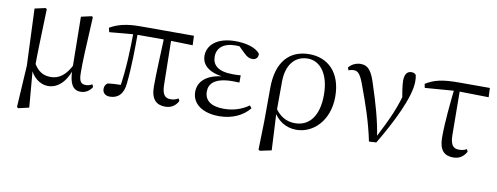

<svg xmlns="http://www.w3.org/2000/svg" viewBox="-61 -845 3533 1364"><g transform="rotate(10 1705.0 -162.5)"><path d="M98.1 199.8 108.5 206.6 184.7 188.8 161.7 -82.8 175.1 -101.7C175.1 -206.2 179.4 -303.8 185.9 -521.8L176.5 -528L99.5 -510.9L116.1 -100.8ZM523.5 14.6C561.8 14.6 589.6 -6.6 606.1 -33.6L598 -52C584.7 -45.3 571.9 -38.9 552.7 -38.9C518.7 -38.9 502.3 -53.9 502.3 -119.2C501.5 -198.7 506 -290.9 518.1 -521.8L510.3 -528L434 -510.9L439.2 -128.5V-125.3C441.5 -28.7 468.5 14.6 523.5 14.6ZM287.6 14.6C364.9 14.6 421.9 -48.1 454.2 -155.4H456.6L444 -167.6C405.2 -87.7 356.8 -51.8 296.3 -51.8C245 -51.8 202.1 -72.7 167.8 -136.8L148.5 -96.8H150.7C174.1 -27.9 231.5 14.6 287.6 14.6Z M734 12.8C792.7 12.8 832 -24.5 838.2 -101.6C851 -221.5 852.2 -357 852.2 -482H821.6C819.9 -350.4 817.3 -205.1 793.1 -56.8L817 -83.6C772 -83.1 735.9 -81.3 703.1 -76.7C688.4 -66.6 681.4 -53.6 681.4 -34.1C681.4 -6.5 701.1 12.8 734 12.8ZM650.8 -437.7 837.8 -454H1063.6L1251.1 -448.9L1248.3 -517H862.1C766.9 -517 702.6 -502.3 643.8 -468.5ZM1134 14.6C1176.7 14.6 1208.2 -6.1 1226.9 -42.5L1218.3 -59.8C1201.7 -50 1186.9 -44.2 1161.9 -44.2C1124.3 -44.2 1102.2 -64.3 1100 -131.8L1094 -482H1042.6C1037.8 -347.4 1030.5 -211.5 1030.5 -114.1C1030.5 -20.8 1069.7 14.6 1134 14.6Z M1522.3 14.6C1618.9 14.6 1695.8 -24.4 1740.3 -80.5L1725.9 -98.8C1674.3 -62.1 1614.4 -42.9 1546.6 -42.9C1453.1 -42.9 1407 -79.9 1407 -143.3C1407 -199.8 1446.7 -246.9 1577.6 -246.9C1588.2 -246.9 1598.2 -246.9 1624.3 -245.7V-297.7C1599.9 -295.7 1584.5 -295.7 1568.2 -295.7C1459.1 -295.7 1419.1 -336.6 1419.1 -397.6C1419.1 -459.9 1465.7 -500.7 1551.7 -500.7C1577.9 -500.7 1597.4 -498.1 1632 -491.9L1622.7 -511.5L1566.6 -512.6L1623.9 -456.8C1649.7 -431.9 1664 -426.5 1686.6 -426.5C1710.3 -426.5 1728 -444 1724.6 -471.9C1691.9 -512.9 1619.1 -530.6 1546.8 -530.6C1411.5 -530.6 1346.7 -465.9 1346.7 -390.7C1346.7 -321.8 1405.4 -267.8 1542.7 -263.4V-271.6C1387.9 -267.2 1326.1 -203.8 1326.1 -126.7C1326.1 -39.4 1404.8 14.6 1522.3 14.6Z M1840.6 199.6 1851.2 206.4 1933.7 188.8 1919.8 -84.8 1920.3 -94.1 1921.1 -306.4C1922.1 -426.3 1981.5 -498 2074.3 -498C2161.8 -498 2230.7 -415.7 2230.7 -263.1C2230.7 -113.3 2166.8 -29.8 2061.7 -29.8C1998.2 -29.8 1950.4 -60.5 1914.8 -113.1L1901 -97.7H1904.4C1939.2 -26.2 2003.9 14.6 2079.2 14.6C2202.7 14.6 2312.2 -93.2 2312.2 -264.3C2312.2 -440.1 2212.5 -530.6 2080 -530.6C1937 -530.6 1846.6 -436 1846.6 -245.2L1845.8 -5.5Z M2603.3 7.3 2655.8 4.4C2753.9 -159.8 2853.1 -356.6 2853.1 -469.6C2853.1 -488.2 2852.1 -501 2848.4 -516.7C2840.1 -526 2831.4 -530.8 2815.9 -530.8C2784.3 -530.8 2767.1 -506.6 2767.1 -462C2767.1 -427.5 2775.5 -375.6 2789.7 -295.2L2802.7 -423.6C2766.2 -266.1 2719.7 -174.9 2648.1 -33.8L2641.7 -22.3H2656.2C2638.1 -150.8 2599.2 -278.7 2563.9 -386.3C2533.9 -488.7 2505.9 -525.8 2449.8 -525.8C2418.1 -525.8 2383.7 -510.3 2364.6 -484.2L2372.8 -465.5C2382.8 -470.5 2395.4 -473.5 2410.8 -473.5C2442.9 -473.5 2461.4 -448.7 2489.7 -367.2C2529.4 -259.3 2573.7 -136.2 2603.3 7.3Z M2927.7 -437.1 3151.4 -454.5 3385.9 -450.5 3383 -517H3157.4C3045.9 -517 2982 -503.6 2921.5 -465ZM3211.2 14.6C3256.1 14.6 3285.4 -6.1 3305.9 -42.7L3298.3 -60.7C3282.1 -51.7 3265.1 -46.9 3242.5 -46.9C3204.7 -46.9 3181.2 -65.2 3179 -136.8L3176 -474.9H3136.5C3124.4 -359.7 3109.9 -227.8 3109.9 -112.1C3109.9 -20 3147.3 14.6 3211.2 14.6Z"/></g></svg>

Font: Source Han Serif TW VF
Style: Regular
Weight: 250
Designer: Ryoko NISHIZUKA 西塚涼子 (kana & ideographs); Frank Grießhammer (Latin, Greek & Cyrillic); Wenlong ZHANG 张文龙 (bopomofo); San
Foundry: Adobe
Version: Version 2.002;hotconv 1.1.0;makeotfexe 2.6.0